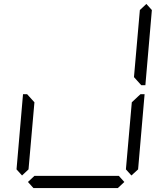

<svg xmlns="http://www.w3.org/2000/svg" viewBox="-20 -956 856 976"><path d="M92 -64 64 -95 97 -477H118L127 -467L155 -436L125 -95ZM724 -936 752 -905 719 -523H698L689 -533L661 -564L691 -905ZM683 -467 694 -477H715L682 -95L648 -64L620 -95L650 -436ZM612 -31 579 0H150L122 -31L155 -62H584Z"/></svg>

Font: DSEG7 Classic Mini
Style: Light Italic
Weight: 300
Italic angle: -5°
Designer: Keshikan(Twitter:@keshinomi_88pro)
Version: Version 0.46